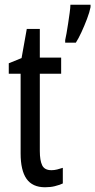

<svg xmlns="http://www.w3.org/2000/svg" viewBox="-20 -780 402 810"><path d="M197 -62Q209 -62 221 -65Q233 -68 245 -72V-6Q229 1 211 5.5Q193 10 170 10Q117 10 92 -25.5Q67 -61 67 -133V-469H17V-513L71 -535L93 -658H148V-537H238V-469H148V-143Q148 -103 158 -82.5Q168 -62 197 -62ZM362 -750Q358 -729 347 -700Q336 -671 323.5 -644Q311 -617 300 -600H255V-611Q257 -619 260.5 -638.5Q264 -658 267.5 -681.5Q271 -705 274 -726.5Q277 -748 277 -760H362Z"/></svg>

Font: Noto Sans Lao UI ExtCond
Style: Regular
Weight: 400
Width: 2
Designer: Monotype Design Team
Foundry: Monotype Imaging Inc.
Version: Version 2.000; ttfautohint (v1.8.4.7-5d5b)